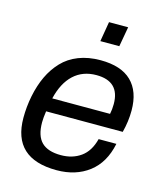

<svg xmlns="http://www.w3.org/2000/svg" viewBox="-110 -803 768 898"><g transform="rotate(15 274.0 -354.0)"><path d="M290 -624 306.2 -720.2H398.9L381.8 -624ZM248 12.2Q35.2 12.2 35.2 -185.1Q35.2 -238.3 45.9 -292Q57.1 -346.7 77.6 -390.1Q98.1 -433.6 130.1 -467.5Q162.1 -501.5 209 -519.8Q255.9 -538.1 314.9 -538.1Q414.6 -538.1 464.8 -489.3Q515.1 -440.4 515.1 -348.1Q515.1 -294.9 501 -241.2H129.9Q125 -208 125 -187Q125 -121.1 155.5 -91.1Q186 -61 249 -61Q305.2 -61 345.2 -89.6Q385.3 -118.2 400.9 -179.2H486.8Q467.3 -84.5 403.8 -36.1Q340.3 12.2 248 12.2ZM142.1 -307.1H421.9Q426.8 -329.6 426.8 -356Q426.8 -465.8 314 -465.8Q248 -465.8 204.3 -425.3Q160.6 -384.8 142.1 -307.1Z"/></g></svg>

Font: Archivo
Style: Italic
Weight: 400
Italic angle: -10°
Designer: Hector Gatti
Foundry: Omnibus-Type
Version: Version 2.001